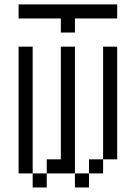

<svg xmlns="http://www.w3.org/2000/svg" viewBox="-20 -832 540 852"><path d="M500 -750V-812.5H62.5V-750H250V-687.5H312.5V-750ZM125 -62.5V0H187.5V-62.5ZM125 -62.5V-625H62.5V-62.5ZM187.5 -62.5H312.5V0H375V-62.5H312.5V-625H250Q250 -625 250 -125H187.5ZM375 -62.5H437.5V-125H375ZM437.5 -125H500Q500 -125 500 -625H437.5Q437.5 -625 437.5 -125Z"/></svg>

Font: BFUnifontExMono
Style: Regular
Weight: 500
Version: Version 15.0.06